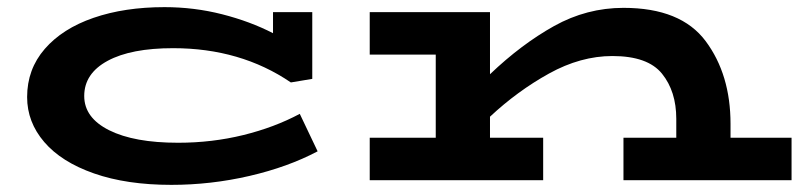

<svg xmlns="http://www.w3.org/2000/svg" viewBox="-20 -505 2242 538"><path d="M870 -81Q787 -37 679 -12Q571 13 460 13Q335 13 243.5 -19Q152 -51 104 -107Q56 -163 56 -233Q56 -311 105.5 -368Q155 -425 242 -455Q329 -485 441 -485Q524 -485 602.5 -465Q681 -445 745 -412V-471H855V-284L795 -274Q654 -370 465 -370Q347 -370 281.5 -334.5Q216 -299 216 -236Q216 -175 286 -140Q356 -105 479 -105Q574 -105 661.5 -126.5Q749 -148 820 -186Z M2198 -119V0H1727V-119H1875V-172Q1875 -249 1835 -298.5Q1795 -348 1696 -348Q1607 -348 1518.5 -299Q1430 -250 1353 -178V-119H1502V0H1016V-119H1201V-352H1016V-471H1353V-297Q1441 -381 1532.5 -432Q1624 -483 1727 -483Q1888 -483 1957.5 -389.5Q2027 -296 2027 -158V-119Z"/></svg>

Font: BioRhyme Expanded ExtraBold
Style: Regular
Weight: 800
Width: 7
Designer: Aoife Mooney
Foundry: Aoife Mooney Type
Version: Version 1.000